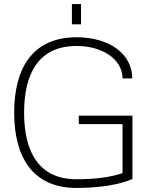

<svg xmlns="http://www.w3.org/2000/svg" viewBox="-20 -917 775 948"><path d="M358 -32C171 -32 99 -168 99 -361C99 -554 171 -690 358 -690C488 -690 585 -623 585 -530H633C633 -650 521 -733 358 -733C140 -733 50 -579 50 -361C50 -143 140 11 358 11C466 11 568 -4 634 -33V-346H369V-304H585V-62C525 -42 451 -32 358 -32ZM335 -797H380V-897H335Z"/></svg>

Font: Perun ExtraLight
Style: Regular
Weight: 200
Foundry: Copyright (c) Stefan Peev, Context Ltd, 2016
Version: Version 1.089